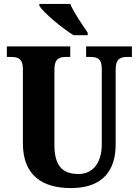

<svg xmlns="http://www.w3.org/2000/svg" viewBox="-20 -951 708 981"><path d="M356 -771H428V-784C403 -822 357 -886 339 -931H181V-921C203 -886 297 -807 356 -771ZM342 10C504 10 571 -79 571 -213V-596C571 -652 597 -660 630 -660H654V-714H420V-660H442C476 -660 500 -652 500 -600V-215C500 -112 449 -62 382 -62C304 -62 258 -98 258 -210V-596C258 -652 284 -660 317 -660H339V-714H15V-660H38C70 -660 97 -652 97 -600V-218C97 -54 198 10 342 10Z"/></svg>

Font: Noto Serif Myanmar Condensed ExtraBold
Style: Regular
Weight: 800
Width: 3
Designer: Ben Mitchell and the Monotype Design Team
Foundry: Monotype Imaging Inc.
Version: Version 2.106